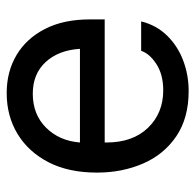

<svg xmlns="http://www.w3.org/2000/svg" viewBox="-25 -547 584 574"><g transform="rotate(-90 267.0 -260.0)"><path d="M282 12Q201 12 146.5 -25Q92 -62 65 -124.5Q38 -187 38 -262Q38 -347 69 -407Q100 -467 153.5 -499.5Q207 -532 276 -532Q340 -532 389.5 -502.5Q439 -473 467.5 -417.5Q496 -362 496 -283V-239H128V-234Q128 -155 172 -109.5Q216 -64 284 -64Q331 -64 362.5 -84.5Q394 -105 402 -130H490Q479 -85 448 -53Q417 -21 373.5 -4.5Q330 12 282 12ZM274 -454Q212 -454 172.5 -414.5Q133 -375 128 -313H408Q404 -377 368.5 -415.5Q333 -454 274 -454Z"/></g></svg>

Font: Liter
Style: Regular
Weight: 400
Designer: Anton Skugarov
Foundry: skugi
Version: Version 1.004; ttfautohint (v1.8.4.7-5d5b)